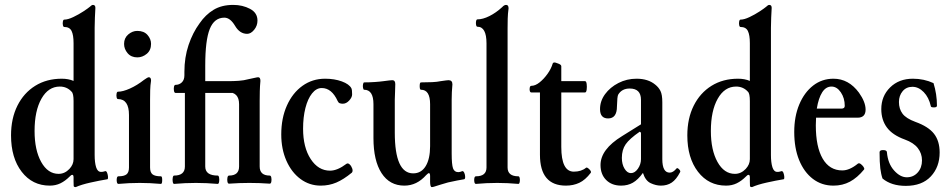

<svg xmlns="http://www.w3.org/2000/svg" viewBox="-20 -746 3873 783"><path d="M289 17Q281 17 280.5 12.5Q280 8 280 -6V-22Q280 -33 275 -33Q270 -33 264 -26Q246 -8 226.5 1.5Q207 11 183 11Q112 11 68.5 -45.5Q25 -102 25 -194Q25 -263 51 -315Q77 -367 123.5 -396Q170 -425 232 -425Q259 -425 280 -416V-570Q280 -603 272 -619.5Q264 -636 242 -636Q238 -636 236.5 -643.5Q235 -651 236.5 -658.5Q238 -666 242 -666Q257 -666 279 -676.5Q301 -687 320 -699.5Q339 -712 346 -718Q354 -726 359 -726Q369 -726 369 -714Q368 -693 367 -674Q366 -655 366 -633V-114Q366 -83 372 -64Q378 -45 392 -45Q398 -45 401.5 -46Q405 -47 409 -48Q414 -49 417 -41Q420 -33 420.5 -24.5Q421 -16 418 -15Q387 -10 349 -1.5Q311 7 289 17ZM219 -37Q244 -37 263 -57Q280 -75 280 -97V-334Q280 -365 272 -372Q253 -393 224 -393Q177 -393 149 -343.5Q121 -294 121 -212Q121 -134 148 -85.5Q175 -37 219 -37Z M540 -512Q515 -512 500.5 -529Q486 -546 486 -567Q486 -591 503 -605.5Q520 -620 540 -620Q567 -620 581.5 -603.5Q596 -587 596 -567Q596 -541 578.5 -526.5Q561 -512 540 -512ZM463 4Q458 4 456.5 -4Q455 -12 456.5 -19.5Q458 -27 463 -27Q486 -27 496 -35Q506 -43 506 -63V-277Q506 -342 461 -342Q457 -342 455.5 -349.5Q454 -357 455.5 -364.5Q457 -372 461 -372Q481 -372 510 -385Q539 -398 567 -420Q582 -431 587 -431Q596 -431 596 -417Q593 -398 592.5 -378.5Q592 -359 592 -339V-63Q592 -43 602 -35Q612 -27 636 -27Q640 -27 641 -19.5Q642 -12 641 -4Q640 4 636 4Q614 2 592.5 1Q571 0 550 0Q528 0 506 1Q484 2 463 4Z M690 4Q686 4 684.5 -4.5Q683 -13 684.5 -21.5Q686 -30 690 -30Q734 -30 734 -67V-367H696Q691 -367 689.5 -375.5Q688 -384 689.5 -392Q691 -400 696 -400Q711 -400 721.5 -410Q732 -420 732 -439V-453Q732 -512 749 -562.5Q766 -613 794 -651Q818 -686 851 -706Q884 -726 931 -726Q969 -726 999.5 -710Q1030 -694 1030 -662Q1030 -641 1016.5 -624.5Q1003 -608 988 -608Q958 -608 939 -640Q919 -674 895 -674Q854 -674 835.5 -628Q817 -582 817 -479V-415H951Q957 -415 958.5 -403Q960 -391 958.5 -379Q957 -367 951 -367H817V-67Q817 -30 868 -30Q872 -30 873.5 -21.5Q875 -13 873.5 -4.5Q872 4 868 4Q845 2 823 1Q801 0 779 0Q757 0 734.5 1Q712 2 690 4Z M914 3Q909 3 907.5 -5Q906 -13 907.5 -21.5Q909 -30 914 -30Q955 -30 955 -67V-321Q955 -370 909 -370Q905 -370 903.5 -381Q902 -392 903.5 -403.5Q905 -415 909 -415Q933 -415 954 -416.5Q975 -418 993 -423Q1008 -426 1018.5 -428.5Q1029 -431 1033 -431Q1042 -431 1042 -416Q1040 -395 1039.5 -374.5Q1039 -354 1039 -335V-67Q1039 -30 1080 -30Q1085 -30 1086.5 -21.5Q1088 -13 1086.5 -5Q1085 3 1080 3Q1039 0 997 0Q956 0 914 3Z M1288 11Q1242 11 1205.5 -16Q1169 -43 1148 -90.5Q1127 -138 1127 -198Q1127 -264 1150 -315.5Q1173 -367 1213.5 -396Q1254 -425 1306 -425Q1344 -425 1374 -414Q1404 -403 1413 -386Q1416 -380 1416 -361Q1416 -349 1404 -336Q1392 -323 1378 -323Q1371 -323 1365.5 -325Q1360 -327 1357 -334Q1333 -387 1292 -387Q1270 -387 1252.5 -365Q1235 -343 1225.5 -305.5Q1216 -268 1216 -221Q1216 -145 1247 -97.5Q1278 -50 1326 -50Q1356 -50 1393 -78Q1399 -82 1406 -75.5Q1413 -69 1416.5 -58.5Q1420 -48 1415 -42Q1381 -14 1351.5 -1.5Q1322 11 1288 11Z M1741 17Q1737 17 1735.5 10.5Q1734 4 1734 -5V-28Q1734 -40 1729 -40Q1726 -40 1718 -32Q1680 11 1629 11Q1569 11 1536 -40Q1503 -91 1503 -183V-321Q1503 -380 1465 -380Q1462 -380 1460.5 -387.5Q1459 -395 1460.5 -402.5Q1462 -410 1465 -410Q1486 -410 1508 -411.5Q1530 -413 1544 -415Q1562 -417 1567.5 -418Q1573 -419 1580 -419Q1592 -419 1592 -403Q1592 -386 1591 -368.5Q1590 -351 1590 -340V-205Q1590 -39 1665 -39Q1698 -39 1716 -68.5Q1734 -98 1734 -150V-321Q1734 -380 1697 -380Q1693 -380 1692 -387.5Q1691 -395 1692 -402.5Q1693 -410 1697 -410Q1723 -410 1743 -411Q1763 -412 1777 -415Q1793 -417 1798.5 -418Q1804 -419 1809 -419Q1825 -419 1825 -402Q1822 -370 1822 -340V-120Q1822 -75 1827.5 -59.5Q1833 -44 1849 -44Q1856 -44 1865 -48Q1870 -49 1873.5 -41Q1877 -33 1877 -24.5Q1877 -16 1873 -15Q1866 -14 1845 -10Q1824 -6 1807 -2Q1789 3 1776.5 7Q1764 11 1751 15Q1745 17 1741 17Z M1921 4Q1916 4 1914.5 -4Q1913 -12 1914.5 -19.5Q1916 -27 1921 -27Q1964 -27 1964 -63V-569Q1964 -637 1927 -637Q1923 -637 1921.5 -644.5Q1920 -652 1921.5 -659.5Q1923 -667 1927 -667Q1949 -667 1976 -680.5Q2003 -694 2028 -717Q2036 -726 2044 -726Q2054 -726 2054 -712Q2051 -690 2050.5 -669.5Q2050 -649 2050 -630V-63Q2050 -27 2094 -27Q2098 -27 2099.5 -19.5Q2101 -12 2099.5 -4Q2098 4 2094 4Q2072 2 2050.5 1Q2029 0 2008 0Q1986 0 1964 1Q1942 2 1921 4Z M2288 11Q2182 11 2182 -115V-369H2147Q2142 -369 2140.5 -375.5Q2139 -382 2140.5 -389Q2142 -396 2147 -396Q2163 -396 2180.5 -410Q2198 -424 2213 -445Q2228 -466 2234 -487Q2237 -495 2253 -488Q2269 -483 2269 -476V-415H2366Q2371 -415 2372.5 -403.5Q2374 -392 2372.5 -380.5Q2371 -369 2366 -369H2269V-147Q2269 -46 2320 -46Q2351 -46 2370 -62Q2374 -65 2383.5 -55.5Q2393 -46 2389 -41Q2367 -12 2342.5 -0.5Q2318 11 2288 11Z M2513 11Q2475 11 2452 -12Q2429 -35 2429 -73Q2429 -137 2517 -191L2594 -239V-339Q2594 -385 2548 -385Q2516 -385 2501 -360Q2497 -353 2496 -312Q2496 -263 2460 -263Q2427 -263 2427 -301Q2427 -334 2447.5 -362Q2468 -390 2502 -407.5Q2536 -425 2576 -425Q2623 -425 2652 -401Q2666 -390 2673.5 -375Q2681 -360 2681 -329V-97Q2681 -42 2711 -42Q2725 -42 2739 -59Q2742 -63 2749.5 -55.5Q2757 -48 2753 -43Q2738 -14 2719.5 -1.5Q2701 11 2675 11Q2655 11 2633.5 1Q2612 -9 2602 -41Q2582 -13 2561 -1Q2540 11 2513 11ZM2553 -40Q2569 -40 2581.5 -58Q2594 -76 2594 -97V-205L2589 -209Q2547 -180 2531.5 -157.5Q2516 -135 2516 -102Q2516 -76 2527 -58Q2538 -40 2553 -40Z M3047 17Q3039 17 3038.5 12.5Q3038 8 3038 -6V-22Q3038 -33 3033 -33Q3028 -33 3022 -26Q3004 -8 2984.5 1.5Q2965 11 2941 11Q2870 11 2826.5 -45.5Q2783 -102 2783 -194Q2783 -263 2809 -315Q2835 -367 2881.5 -396Q2928 -425 2990 -425Q3017 -425 3038 -416V-570Q3038 -603 3030 -619.5Q3022 -636 3000 -636Q2996 -636 2994.5 -643.5Q2993 -651 2994.5 -658.5Q2996 -666 3000 -666Q3015 -666 3037 -676.5Q3059 -687 3078 -699.5Q3097 -712 3104 -718Q3112 -726 3117 -726Q3127 -726 3127 -714Q3126 -693 3125 -674Q3124 -655 3124 -633V-114Q3124 -83 3130 -64Q3136 -45 3150 -45Q3156 -45 3159.5 -46Q3163 -47 3167 -48Q3172 -49 3175 -41Q3178 -33 3178.5 -24.5Q3179 -16 3176 -15Q3145 -10 3107 -1.5Q3069 7 3047 17ZM2977 -37Q3002 -37 3021 -57Q3038 -75 3038 -97V-334Q3038 -365 3030 -372Q3011 -393 2982 -393Q2935 -393 2907 -343.5Q2879 -294 2879 -212Q2879 -134 2906 -85.5Q2933 -37 2977 -37Z M3379 11Q3331 11 3295 -16.5Q3259 -44 3239 -93Q3219 -142 3219 -208Q3219 -271 3239.5 -320Q3260 -369 3296 -397Q3332 -425 3379 -425Q3441 -425 3483 -368Q3510 -330 3510 -299Q3510 -266 3477 -266H3308Q3307 -251 3307 -235Q3307 -147 3335 -99Q3363 -51 3415 -51Q3445 -51 3479 -79Q3484 -82 3490.5 -77Q3497 -72 3501.5 -65.5Q3506 -59 3504 -55Q3476 -21 3446 -5Q3416 11 3379 11ZM3371 -393Q3348 -393 3333 -369.5Q3318 -346 3311 -303H3411Q3425 -303 3425 -314Q3425 -346 3409 -369.5Q3393 -393 3371 -393Z M3674 12Q3615 12 3579 -18Q3573 -35 3570 -59.5Q3567 -84 3567 -125Q3567 -134 3581 -134Q3597 -134 3597 -125Q3601 -79 3626 -51Q3651 -23 3678 -23Q3705 -23 3722.5 -42.5Q3740 -62 3740 -92Q3740 -120 3723 -142Q3706 -164 3670 -177Q3620 -195 3597 -226Q3574 -257 3574 -301Q3574 -354 3610 -389.5Q3646 -425 3703 -425Q3748 -425 3787 -407Q3801 -362 3801 -315Q3801 -308 3789 -308Q3776 -308 3776 -313Q3768 -349 3747 -370.5Q3726 -392 3701 -392Q3676 -392 3661 -374Q3646 -356 3646 -330Q3646 -302 3660.5 -282.5Q3675 -263 3713 -249Q3766 -230 3789 -200.5Q3812 -171 3812 -124Q3812 -65 3776 -26.5Q3740 12 3674 12Z"/></svg>

Font: Junicode Two Beta Condensed Medium
Style: Regular
Weight: 500
Width: 3
Designer: Peter S. Baker
Foundry: Briery Creek Software
Version: Version 1.053; ttfautohint (v1.8.4)